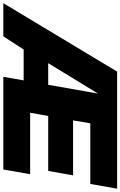

<svg xmlns="http://www.w3.org/2000/svg" viewBox="145 -940 740 1181"><g transform="rotate(90 515.5 -350.0)"><path d="M-55 0H149L230 -125H420L398 0H968L997 -165H619L639 -276H977L1004 -429H666L684 -535H1057L1086 -700H366ZM314 -276 501 -582 447 -276Z"/></g></svg>

Font: Geom Black
Style: Bold Italic
Weight: 900
Italic angle: -10°
Version: Version 1.102